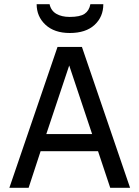

<svg xmlns="http://www.w3.org/2000/svg" viewBox="-20 -901 669 921"><path d="M24.9 0 255.9 -675.8H373L604 0H508.8L450.2 -175.8H174.8L117.2 0ZM202.1 -257.8H421.9L312 -586.9ZM475.6 -880.9Q475.6 -820.3 433.6 -781.5Q391.6 -742.7 314.9 -742.7Q240.7 -742.7 198.2 -782.2Q155.8 -821.8 155.8 -880.9H217.8Q224.6 -849.6 250.2 -834.7Q275.9 -819.8 314 -819.8Q363.8 -819.8 385.7 -834.7Q407.7 -849.6 413.6 -880.9Z"/></svg>

Font: Lorenzo Sans
Style: Regular
Weight: 400
Foundry: Intel Corporation
Version: Version 1.00; ttfautohint (v1.5)